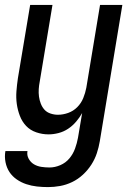

<svg xmlns="http://www.w3.org/2000/svg" viewBox="-31 -540 551 783"><path d="M165 223Q142 223 119.5 220.5Q97 218 76 211Q55 204 37 191.5Q19 179 7.5 161.5Q-4 144 -8.5 121.5Q-13 99 -9 76H81Q78 93 86 107.5Q94 122 107.5 130Q121 138 137.5 140.5Q154 143 171 143Q193 143 215 133.5Q237 124 252 106Q267 88 275 66Q283 44 287 22L304 -79Q294 -61 279.5 -44Q265 -27 247 -15Q229 -3 208 2.5Q187 8 167 8Q141 8 116.5 -0.5Q92 -9 75.5 -26.5Q59 -44 50 -67.5Q41 -91 37.5 -116Q34 -141 36 -167.5Q38 -194 42 -221L92 -520H183L131 -207Q128 -192 127 -176.5Q126 -161 128 -146Q130 -131 135.5 -117Q141 -103 150.5 -92.5Q160 -82 175 -77Q190 -72 205 -72Q226 -72 247 -79.5Q268 -87 284 -103Q300 -119 308.5 -140Q317 -161 321 -182L377 -520H468L376 36Q372 60 364 84.5Q356 109 341.5 131.5Q327 154 307 172.5Q287 191 263 202.5Q239 214 214 218.5Q189 223 165 223Z"/></svg>

Font: Iosevka Term Curly Medium
Style: Italic
Weight: 500
Italic angle: -9°
Designer: Belleve Invis
Foundry: Belleve Invis
Version: Version 32.3.0